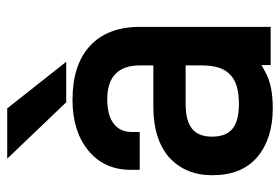

<svg xmlns="http://www.w3.org/2000/svg" viewBox="-143 -614 783 537"><g transform="rotate(-90 248.5 -345.5)"><path d="M213.9 -716.8 344.2 -551.8H231L73.2 -716.8ZM388.2 -485.8Q441.9 -436.5 441.9 -345.2V20H335V-5.9Q327.6 -1 306.2 9.8Q270.5 25.9 214.8 25.9Q129.4 25.9 78.1 -17.1Q26.9 -60.5 26.9 -143.1Q26.9 -219.2 78.1 -265.1Q129.4 -308.1 216.8 -308.1H334V-346.2Q334 -391.6 310.1 -414.1Q287.1 -437 238.8 -437Q193.4 -437 169.9 -418Q147.9 -400.4 147.9 -369.1V-346.2H42V-371.1Q42 -445.8 96.2 -490.2Q149.9 -534.2 237.8 -534.2Q335.4 -534.2 388.2 -485.8ZM309.1 -94.2Q334 -117.7 334 -171.9V-217.8H227.1Q179.2 -217.8 157 -200Q134.8 -182.1 134.8 -144Q134.8 -105 156.7 -86.9Q178.7 -68.8 226.1 -68.8Q285.2 -68.8 309.1 -94.2Z"/></g></svg>

Font: D-DIN-PRO SemiBold
Style: Bold
Weight: 600
Designer: datto
Foundry: CyberFei
Version: Version 1.000;hotconv 1.0.109;makeotfexe 2.5.65596